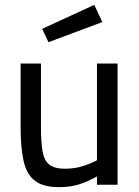

<svg xmlns="http://www.w3.org/2000/svg" viewBox="-20 -762 574 792"><path d="M223 10Q159 10 124.5 -16Q90 -42 77.5 -97.5Q65 -153 65 -239V-500H149V-240Q149 -176 155.5 -138Q162 -100 183.5 -83Q205 -66 247 -66Q289 -66 324 -77.5Q359 -89 380 -101V-500H465V0H380V-34Q348 -16 311 -3Q274 10 223 10ZM180 -588 154 -643 369 -742 402 -671Z"/></svg>

Font: Cairo Medium
Style: Regular
Weight: 500
Designer: Mohamed Gaber, Accademia di Belle Arti di Urbino
Foundry: Kief Type Foundry, Accademia di Belle Arti di Urbino
Version: Version 3.117